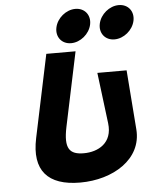

<svg xmlns="http://www.w3.org/2000/svg" viewBox="-61 -995 825 1045"><g transform="rotate(-5 351.0 -473.0)"><path d="M390.2 -945C339.2 -945 289.6 -904 278.9 -853C268.1 -802 300.5 -761 351.5 -761C402.5 -761 452.1 -802 462.9 -853C473.6 -904 441.2 -945 390.2 -945ZM627.2 -945C576.2 -945 526.6 -904 515.9 -853C505.1 -802 537.5 -761 588.5 -761C639.5 -761 689.1 -802 699.9 -853C710.6 -904 678.2 -945 627.2 -945ZM639.1 -587.5H479.3L513.9 -309.5C527.5 -200.5 446.4 -158.2 368.2 -158.2C290 -158.2 261.5 -192.2 286.1 -309.5L371.4 -715H211.6L116.5 -262.8C80 -89.4 156.7 -1 335.2 -1C513.7 -1 676.5 -98.6 663.9 -262.8Z"/></g></svg>

Font: Hussar
Style: BdOblTwo
Weight: 700
Foundry: Cannot Into Space Fonts
Version: Version 2.00